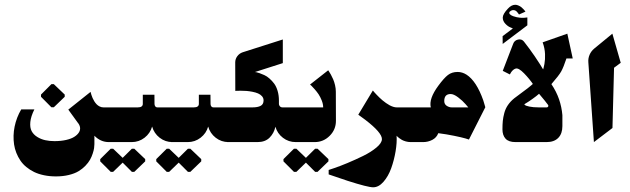

<svg xmlns="http://www.w3.org/2000/svg" viewBox="-20 -595 2639 804"><path d="M195.3 -145.7H205.3L251 -189.7V-199L205.3 -242.7H195.3L151.7 -199V-189.7ZM375.3 8.7V-26.7Q401.3 0 435.7 0H498.7V-145.3H413.3Q405 -145.3 397.5 -149Q390 -152.7 384.7 -158.2Q379.3 -163.7 374.8 -171Q370.3 -178.3 367.7 -184.5Q365 -190.7 362.8 -197.5Q360.7 -204.3 360.2 -206.7Q359.7 -209 359.3 -210.3L266 -136L305.3 -81.7Q313.7 -72 315.2 -61.2Q316.7 -50.3 310.3 -40.3Q304 -30.3 291.3 -22.2Q278.7 -14 257 -9Q235.3 -4 208 -4Q187.3 -4 169.3 -8Q151.3 -12 135.8 -21.7Q120.3 -31.3 112.5 -46Q104.7 -60.7 107 -84.2Q109.3 -107.7 124 -137H69Q59 -120.3 52 -102Q45 -83.7 41.2 -64.8Q37.3 -46 36.8 -27Q36.3 -8 39 10.2Q41.7 28.3 48.5 45.3Q55.3 62.3 65.3 77.2Q75.3 92 90 104.2Q104.7 116.3 122.8 125.2Q141 134 164.3 138.8Q187.7 143.7 214.3 143.7Q243.7 143.7 268.2 137.7Q292.7 131.7 308.8 122Q325 112.3 337.5 99.3Q350 86.3 357 73.8Q364 61.3 368.3 47.8Q372.7 34.3 374 25.2Q375.3 16 375.3 8.7Z M453.7 124.7 493.7 86 532.3 124.7H542.3L588 80.7V71.3L542.3 27.7H532.3L493.7 66L453.7 27.7H443.7L399.7 71.3V80.7L443.7 124.7ZM531.7 0Q561.7 0 585.3 -18.3Q609 -36.7 617 -65Q625 -36.7 648.5 -18.3Q672 0 702 0H743.3V-145.3H639Q630.7 -145.3 627.7 -154.7Q627 -157.3 627 -159.7L626.7 -198.3H578V-159.7Q578 -153.3 573 -149.3Q568 -145.3 557 -145.3H461.7V0Z M688.3 124.7 728.3 86 767 124.7H777L822.7 80.7V71.3L777 27.7H767L728.3 66L688.3 27.7H678.3L634.3 71.3V80.7L678.3 124.7ZM766.3 0Q796.3 0 820 -18.3Q843.7 -36.7 851.7 -65Q859.7 -36.7 883.2 -18.3Q906.7 0 936.7 0H978V-145.3H873.7Q865.3 -145.3 862.3 -154.7Q861.7 -157.3 861.7 -159.7L861.3 -198.3H812.7V-159.7Q812.7 -153.3 807.7 -149.3Q802.7 -145.3 791.7 -145.3H696.3V0Z M1058.3 0Q1090.3 0 1108.8 -18.5Q1127.3 -37 1133.3 -64.3Q1141.3 -36 1164.8 -18Q1188.3 0 1218.3 0H1274V-145.3H1162.7Q1153.3 -145.3 1149.3 -154.3Q1148 -157.3 1148 -160.3V-173.3Q1148 -195.7 1142.5 -214.3Q1137 -233 1128 -245Q1119 -257 1108.3 -266.3Q1097.7 -275.7 1087 -280.5Q1076.3 -285.3 1067.3 -288.5Q1058.3 -291.7 1053 -292.7L1047.3 -293.3L1164.3 -330.7V-429.7L996 -376Q982.3 -371.3 973.7 -359.7Q965 -348 965 -333.7L965.3 -214.3Q967.7 -214.7 972 -214.8Q976.3 -215 988.7 -215Q1001 -215 1012.2 -214.2Q1023.3 -213.3 1037 -210.7Q1050.7 -208 1060.5 -203.8Q1070.3 -199.7 1077 -192.2Q1083.7 -184.7 1083.7 -174.7Q1083.7 -158 1071.3 -151.7Q1059 -145.3 1037 -145.3H931V0Z M1221 124.7 1261 86 1299.7 124.7H1309.7L1355.3 80.7V71.3L1309.7 27.7H1299.7L1261 66L1221 27.7H1211L1167 71.3V80.7L1211 124.7ZM1227.3 0H1297.7Q1334.3 0 1360.5 -26.2Q1386.7 -52.3 1386.7 -89L1386.3 -211.3Q1386.3 -224.3 1383 -238.5Q1379.7 -252.7 1375 -263.3Q1370.3 -274 1365.5 -282.7Q1360.7 -291.3 1357.5 -296Q1354.3 -300.7 1354.3 -300.7L1278.3 -241Q1280.7 -239 1284.3 -235.7Q1288 -232.3 1297.5 -221.5Q1307 -210.7 1314.2 -200Q1321.3 -189.3 1327.3 -174.2Q1333.3 -159 1333.3 -145.3H1227.3Z M1640.7 -26.7Q1641.7 -25.7 1643.3 -23.8Q1645 -22 1650.8 -17.3Q1656.7 -12.7 1663 -9.2Q1669.3 -5.7 1679.3 -2.8Q1689.3 0 1699.7 0H1746V-145.3H1641.3Q1634.3 -145.3 1626.5 -147.8Q1618.7 -150.3 1611.3 -154.3Q1604 -158.3 1596.3 -163.7Q1588.7 -169 1581.8 -174.8Q1575 -180.7 1568.8 -186.5Q1562.7 -192.3 1557.7 -197.7Q1552.7 -203 1549 -207Q1545.3 -211 1543.3 -213.7L1541.3 -216L1480.3 -114.7Q1480.3 -114.7 1510 -93Q1579.3 -39.7 1579.3 -12.7Q1579.3 3.7 1556.3 22.8Q1533.3 42 1500.5 58Q1467.7 74 1435 87.7Q1402.3 101.3 1379.3 109L1356.3 116.7V135.3Q1356.3 135.3 1436 162.3Q1520.3 189.3 1542.7 189.3Q1565.7 189.3 1585.8 166.3Q1606 143.3 1618.2 109.5Q1630.3 75.7 1636.5 38.8Q1642.7 2 1640.7 -26.7Z M1751.7 0Q1772.3 0 1790.3 -9.3Q1808.3 -18.7 1815.3 -37.3Q1849.7 -33 1881.8 -26.3Q1914 -19.7 1929 -15.3L1943.7 -10.7L2012.3 -146Q2012.3 -146 2003.7 -174.7Q1975.3 -255.3 1933.7 -282.3Q1915.7 -293.7 1896.3 -293.7Q1872.3 -293.7 1855.8 -281Q1839.3 -268.3 1815.7 -236.3Q1775 -181.3 1784 -145.3H1699V0ZM1840.3 -172Q1840.3 -201.3 1867 -201.3Q1880 -201.3 1898.5 -187.3Q1917 -173.3 1929 -159.3L1941 -145.3H1871.7Q1860.7 -145.3 1850.5 -152Q1840.3 -158.7 1840.3 -172Z M2188.3 -489V-522Q2158 -516.7 2128.7 -527.3Q2118.7 -531 2114.5 -536Q2110.3 -541 2114.7 -546.3Q2119.7 -551.3 2126.3 -552.5Q2133 -553.7 2139 -550.3Q2141.7 -549 2145.2 -545Q2148.7 -541 2151 -537.7L2153.3 -534.3L2180.3 -546.3Q2179.7 -547.3 2178.2 -549.3Q2176.7 -551.3 2172.2 -556.3Q2167.7 -561.3 2163 -565Q2158.3 -568.7 2151.3 -571.8Q2144.3 -575 2137.7 -575Q2121.7 -575 2107 -559Q2085.3 -536 2085.3 -521.3Q2085.3 -507 2096 -495.7Q2106.7 -484.3 2117.3 -480.3L2127.7 -476L2084.7 -443.7L2085 -411ZM2231 -214.7 2282.3 -254.7Q2282.3 -254.7 2261.7 -292.3Q2221.3 -361 2173.7 -421.3Q2164.3 -432.7 2149.3 -429.3Q2134.3 -426 2129 -412L2085.3 -298.3L2115 -283.3Q2115 -283.3 2120.7 -293Q2129.3 -305 2139.7 -308Q2151.7 -311.3 2174.5 -288Q2197.3 -264.7 2214 -239.7Z M2269.3 -145.3H2236.7Q2212 -145.3 2196.7 -148.7Q2181.3 -152 2178.3 -155.3L2175.3 -158.3L2185 -164.3Q2193.3 -169 2210 -181Q2225.7 -192 2237.3 -202.3Q2265 -169.7 2275 -155.7Q2277.3 -152.3 2275.5 -148.8Q2273.7 -145.3 2269.3 -145.3ZM2138.7 0H2268.7Q2300.7 0 2317.8 -17.7Q2335 -35.3 2335 -67V-112.7Q2332 -147.3 2321 -179.3Q2310 -211.3 2289 -242.7Q2320.7 -279 2330.2 -296.2Q2339.7 -313.3 2352 -350.3H2378.3L2355.7 -454L2252.3 -417.7Q2261.3 -393.3 2262.3 -368.7Q2263.3 -346.3 2259.8 -327Q2256.3 -307.7 2251.3 -295.3Q2246.3 -283 2237 -270.7Q2227.7 -258.3 2221.5 -252.5Q2215.3 -246.7 2205 -238Q2191.7 -226.3 2170.3 -211Q2143.7 -191.7 2133.3 -183.3Q2117.3 -170.3 2106.8 -154.8Q2096.3 -139.3 2091.7 -121.5Q2087 -103.7 2085.5 -88.7Q2084 -73.7 2084 -53.3Q2084 -28.7 2097 -14.3Q2110 0 2138.7 0Z M2467 0 2544.7 -59 2551.3 -311.3 2579.3 -332 2544.3 -454 2468 -391.3Q2455.3 -380.7 2448.8 -365.5Q2442.3 -350.3 2443.7 -334Z"/></svg>

Font: Jomhuria
Style: Regular
Weight: 400
Designer: Arabic design by Kourosh Beigpour, Latin design by Eben Sorkin, engineering by Lasse Fister and Khaled Hosney
Version: Version 1.0010